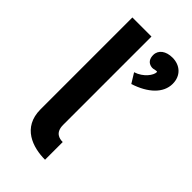

<svg xmlns="http://www.w3.org/2000/svg" viewBox="-229 -807 875 875"><g transform="rotate(45 208.5 -370.0)"><path d="M73 -148C73 -31 171 0 250 0V-114C228 -114 196 -121 196 -171V-740H73ZM255 -569 284 -522C365 -548 417 -596 417 -656C417 -709 380 -740 332 -740C290 -740 261 -719 261 -686C261 -663 271 -646 294 -642C310 -639 328 -651 328 -642C328 -623 302 -584 255 -569Z"/></g></svg>

Font: Easer Grotesk Medium
Style: Regular
Weight: 500
Designer: Boardeaser, Bonnie Shaver-Troup, Thomas Jockin
Foundry: Lexend
Version: Version 1.001;Glyphs 3.1.2 (3151)